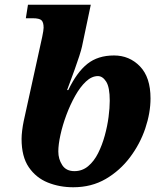

<svg xmlns="http://www.w3.org/2000/svg" viewBox="-20 -780 694 810"><path d="M289 10Q231 10 181.5 -10Q132 -30 101.5 -74.5Q71 -119 71 -194Q71 -209 73.5 -229.5Q76 -250 80 -269L158 -624Q164 -653 164 -663Q164 -686 155 -694.5Q146 -703 118 -703H89L98 -760H363L326 -584Q323 -570 314.5 -543.5Q306 -517 295.5 -488Q285 -459 276 -435Q267 -411 263 -400H268Q304 -475 348.5 -510.5Q393 -546 461 -546Q526 -546 570.5 -500Q615 -454 615 -365Q615 -304 593 -238.5Q571 -173 528.5 -116.5Q486 -60 426 -25Q366 10 289 10ZM294 -58Q327 -58 352 -79Q377 -100 394 -134Q411 -168 422 -208Q433 -248 438 -286.5Q443 -325 443 -355Q443 -412 428 -435.5Q413 -459 393 -459Q367 -459 342.5 -436Q318 -413 297 -375.5Q276 -338 260 -295Q244 -252 235 -211Q226 -170 226 -141Q226 -109 242.5 -83.5Q259 -58 294 -58Z"/></svg>

Font: Noto Serif ExtraBold
Style: Italic
Weight: 800
Italic angle: -12°
Designer: Monotype Design Team
Foundry: Monotype Imaging Inc.
Version: Version 2.013